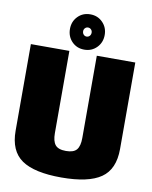

<svg xmlns="http://www.w3.org/2000/svg" viewBox="-96 -959 819 1034"><g transform="rotate(10 313.5 -442.0)"><path d="M311 4Q163 4 94.2 -43.5Q25.5 -91 25.5 -201.5V-675H236V-225Q236 -181.5 252.5 -161.2Q269 -141 311 -141Q353 -141 369.5 -161Q386 -181 386 -225V-675H596.5V-201.5Q596.5 -91 527.8 -43.5Q459 4 311 4ZM313.5 -695.5Q272.5 -695.5 245.5 -723.2Q218.5 -751 218.5 -792.5Q218.5 -833 245.5 -860.8Q272.5 -888.5 313.5 -888.5Q354 -888.5 381.2 -860.8Q408.5 -833 408.5 -792.5Q408.5 -751 381.2 -723.2Q354 -695.5 313.5 -695.5ZM313.5 -767Q323.5 -767 330.2 -774.2Q337 -781.5 337 -792.5Q337 -802.5 330.2 -809.5Q323.5 -816.5 313.5 -816.5Q304 -816.5 297.2 -809.5Q290.5 -802.5 290.5 -792.5Q290.5 -781.5 297.2 -774.2Q304 -767 313.5 -767Z"/></g></svg>

Font: Anybody Black
Style: Regular
Weight: 900
Designer: Tyler Finck
Foundry: Etcetera Type Company
Version: Version 1.010; ttfautohint (v1.8.3) -l 8 -r 50 -G 200 -x 14 